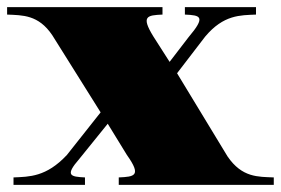

<svg xmlns="http://www.w3.org/2000/svg" viewBox="-22 -520 790 540"><path d="M16 -21V0H217V-21C176 -23 160 -26 201 -73L281 -172L335 -84C377 -25 356 -23 312 -21V0H748V-21C704 -23 659 -20 618 -80L476 -314L555 -417C607 -479 654 -477 698 -479V-500H498V-479C542 -477 558 -474 508 -415L455 -346L409 -418C374 -475 392 -477 435 -479V-500H-2V-479C41 -477 86 -479 125 -421L261 -204L166 -84C108 -22 60 -23 16 -21Z"/></svg>

Font: Sprat Black
Style: Regular
Weight: 900
Designer: Ethan Nakache
Foundry: Collletttivo
Version: Version 2.000;Glyphs 3.2 (3217)